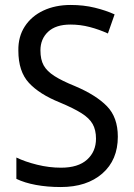

<svg xmlns="http://www.w3.org/2000/svg" viewBox="-20 -744 539 774"><path d="M455 -193Q455 -99 392.5 -44.5Q330 10 225 10Q171 10 125 1.5Q79 -7 46 -23V-109Q81 -92 129.5 -80Q178 -68 226 -68Q295 -68 331 -100.5Q367 -133 367 -185Q367 -220 353.5 -244Q340 -268 308 -288Q276 -308 221 -331Q139 -364 96.5 -410Q54 -456 54 -540Q53 -596 80 -637.5Q107 -679 155 -701.5Q203 -724 265 -724Q317 -724 362 -713Q407 -702 442 -686L415 -609Q380 -625 342 -635Q304 -645 264 -645Q205 -645 174 -616Q143 -587 143 -541Q143 -504 156 -480.5Q169 -457 199.5 -437.5Q230 -418 282 -397Q367 -361 411 -316Q455 -271 455 -193Z"/></svg>

Font: Noto Sans SemiCondensed
Style: Regular
Weight: 400
Width: 4
Designer: Monotype Design Team
Foundry: Monotype Imaging Inc.
Version: Version 2.013; ttfautohint (v1.8.4.7-5d5b)